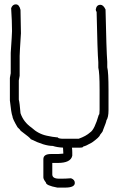

<svg xmlns="http://www.w3.org/2000/svg" viewBox="-20 -688 540 882"><path d="M269.5 -9.8Q241.7 -11.2 222.7 -17.6Q183.6 -17.6 121.1 -48.8Q121.1 -53.2 74.2 -87.9Q74.2 -90.8 60.5 -103.5Q37.1 -143.1 37.1 -154.3Q31.7 -167 25.4 -226.6V-330.1Q25.4 -332.5 29.3 -351.6V-445.3Q35.2 -531.7 35.2 -544.9Q35.2 -589.8 31.2 -650.4Q37.6 -668 52.7 -668Q68.4 -668 74.2 -642.6Q76.2 -551.8 76.2 -535.2Q70.3 -444.8 70.3 -431.6V-339.8Q66.4 -320.8 66.4 -318.4V-230.5Q70.3 -216.3 74.2 -168Q87.9 -127.4 125 -101.6Q155.8 -72.8 195.3 -64.5Q221.2 -58.6 246.1 -56.6Q246.1 -52.2 263.7 -50.8H341.8Q375 -62.5 394.5 -80.1Q414.1 -92.3 433.6 -160.2Q437.5 -160.2 437.5 -183.6V-275.4Q437.5 -355.5 431.6 -377V-402.3Q427.7 -445.8 423.8 -634.8Q420.4 -634.8 419.9 -644.5Q423.3 -666 441.4 -666Q454.6 -666 464.8 -644.5Q468.8 -454.6 472.7 -404.3V-378.9Q478.5 -357.4 478.5 -273.4V-181.6Q478.5 -149.4 468.8 -134.8Q468.8 -128.4 453.1 -89.8Q453.1 -84 439.5 -68.4Q437.5 -58.1 402.3 -33.2Q371.6 -15.6 363.3 -15.6Q362.3 -9.8 347.7 -9.8H310.5Q312 -0.5 312 11.7V27.3Q305.2 60.5 245.6 60.5H220.2V113.3Q220.2 132.8 251.5 132.8H265.1Q280.8 132.8 306.2 130.9Q323.7 137.2 323.7 152.3Q323.7 173.8 278.8 173.8H243.7Q190.9 164.1 190.9 150.4Q179.2 135.3 179.2 127V43Q179.2 19.5 214.4 19.5H247.6L271 17.6Q270 0.5 269.5 -9.8Z"/></svg>

Font: CEF Fonts CJK Mono
Style: Regular
Weight: 400
Designer: PartyBoss (派对大魔王)
Version: Release 2.25